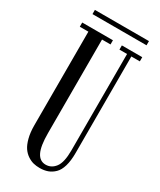

<svg xmlns="http://www.w3.org/2000/svg" viewBox="-201 -851 773 928"><g transform="rotate(30 185.0 -386.5)"><path d="M39.6 -760.3V-783.7H341.3V-760.3ZM189.9 11.7Q171.4 11.7 155.3 7.8Q139.2 3.9 122.1 -7.3Q105 -18.6 92.8 -36.4Q80.6 -54.2 72.8 -84.2Q64.9 -114.3 64.9 -153.8V-676.8H17.1V-700.2H188.5V-676.8H141.1V-154.8Q141.1 -82.5 157.5 -49.6Q173.8 -16.6 207 -16.6Q238.8 -16.6 259.8 -44.2Q280.8 -71.8 280.8 -138.7V-676.8H238.3V-700.2H352.1V-676.8H304.7V-137.2Q304.7 -94.7 295.9 -64.7Q287.1 -34.7 270.5 -18.6Q253.9 -2.4 234.4 4.6Q214.8 11.7 189.9 11.7Z"/></g></svg>

Font: Imbue
Style: Regular
Weight: 400
Designer: Tyler Finck
Foundry: Etcetera Type Company
Version: Version 0.910